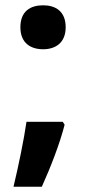

<svg xmlns="http://www.w3.org/2000/svg" viewBox="-20 -642 330 725"><path d="M143 -456C189 -456 228 -480 228 -539C228 -600 189 -622 143 -622C95 -622 57 -600 57 -539C57 -480 95 -456 143 -456ZM217 -182H80C70 -113 50 -16 31 63H138C171 -10 206 -100 224 -171Z"/></svg>

Font: Noto Sans Malayalam UI
Style: Bold
Weight: 700
Designer: Jelle Bosma - Monotype Design Team
Foundry: Monotype Imaging Inc.
Version: Version 2.104